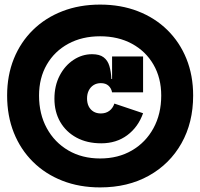

<svg xmlns="http://www.w3.org/2000/svg" viewBox="-20 -804 872 836"><path d="M416 -784Q506 -784 580.2 -755.2Q654.5 -726.5 708.5 -673.5Q762.5 -620.5 791.8 -548Q821 -475.5 821 -388Q821 -270 770 -179.8Q719 -89.5 627.8 -38.8Q536.5 12 416 12Q326 12 251.8 -17Q177.5 -46 123.5 -99.5Q69.5 -153 40.2 -226.2Q11 -299.5 11 -388Q11 -475.5 40.2 -548Q69.5 -620.5 123.5 -673.5Q177.5 -726.5 251.8 -755.2Q326 -784 416 -784ZM416 -114Q494.5 -114 554.5 -149Q614.5 -184 648.2 -245.8Q682 -307.5 682 -388Q682 -464.5 648.2 -522.8Q614.5 -581 554.5 -613.5Q494.5 -646 416 -646Q337.5 -646 277.5 -613.5Q217.5 -581 183.8 -522.8Q150 -464.5 150 -388Q150 -307.5 183.8 -245.8Q217.5 -184 277.5 -149Q337.5 -114 416 -114ZM421 -180Q359 -180 313.2 -204.8Q267.5 -229.5 242.2 -273.2Q217 -317 217 -374Q217 -431 239.8 -474.8Q262.5 -518.5 300 -543.2Q337.5 -568 381 -568Q413.5 -568 431.2 -554.5Q449 -541 456.2 -516.8Q463.5 -492.5 465 -460H481L468 -402Q464.5 -420 452.2 -431Q440 -442 419 -442Q401 -442 387.5 -433.5Q374 -425 366.5 -410Q359 -395 359 -375.5Q359 -355.5 366.2 -341Q373.5 -326.5 387 -318.2Q400.5 -310 419 -310Q441 -310 456.2 -321.5Q471.5 -333 478 -353L603 -311Q581.5 -250.5 534 -215.2Q486.5 -180 421 -180ZM468 -402V-558H603V-402Z"/></svg>

Font: Hepta Slab Black
Style: Regular
Weight: 900
Designer: Michael LaGattuta
Foundry: Michael LaGattuta
Version: Version 1.102